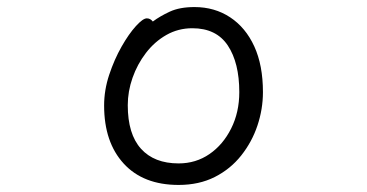

<svg xmlns="http://www.w3.org/2000/svg" viewBox="-20 -506 1040 544"><path d="M413 -445Q433 -460 461 -473Q489 -486 531 -486Q588 -486 632 -457Q676 -428 700.5 -374.5Q725 -321 725 -245Q725 -197 709.5 -150.5Q694 -104 663.5 -65.5Q633 -27 588.5 -4.5Q544 18 486 18Q386 18 330.5 -42.5Q275 -103 275 -207Q275 -251 289.5 -294.5Q304 -338 324.5 -374Q345 -410 365 -432Q385 -454 396 -454Q406 -454 413 -445ZM486 -43Q535 -43 573.5 -69.5Q612 -96 635 -142Q658 -188 658 -245Q658 -328 625.5 -377Q593 -426 525 -426Q485 -426 451.5 -407Q418 -388 393.5 -356Q369 -324 355.5 -285.5Q342 -247 342 -208Q342 -126 379.5 -84.5Q417 -43 486 -43Z"/></svg>

Font: Moon Stars Kai HW
Style: Regular
Weight: 400
Designer: GuiWonder
Version: Version 1.101